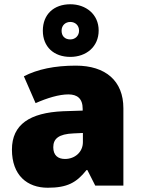

<svg xmlns="http://www.w3.org/2000/svg" viewBox="-20 -937 663 901"><path d="M310 -670C384 -670 443 -717 443 -794C443 -870 383 -917 310 -917C233 -917 181 -870 181 -793C181 -717 233 -670 310 -670ZM310 -752C283 -752 269 -769 269 -793C269 -818 287 -834 310 -834C333 -834 351 -818 351 -793C351 -769 333 -752 310 -752ZM336 -629C236 -629 156 -612 92 -579L147 -453C201 -477 257 -494 301 -494C342 -494 368 -475 368 -426V-418L276 -415C120 -408 36 -353 36 -235C36 -114 108 -56 204 -56C296 -56 339 -80 386 -139H390L427 -66H559V-429C559 -557 476 -629 336 -629ZM325 -311 369 -313V-270C369 -223 331 -191 285 -191C252 -191 230 -208 230 -246C230 -286 255 -308 325 -311Z"/></svg>

Font: Noto Sans Malayalam UI Black
Style: Regular
Weight: 900
Designer: Jelle Bosma - Monotype Design Team
Foundry: Monotype Imaging Inc.
Version: Version 2.104